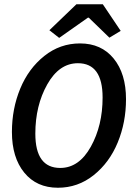

<svg xmlns="http://www.w3.org/2000/svg" viewBox="-20 -870 640 902"><path d="M252 12Q152 12 94 -59Q36 -130 36 -250Q36 -359 75 -453.5Q114 -548 188 -607Q262 -666 356 -666Q456 -666 514 -595Q572 -524 572 -404Q572 -295 533 -200.5Q494 -106 420 -47Q346 12 252 12ZM263 -81Q351 -81 406.5 -180.5Q462 -280 462 -412Q462 -573 346 -573Q258 -573 202 -473.5Q146 -374 146 -242Q146 -81 263 -81ZM258 -692 212 -728 339 -850H463L547 -725L494 -693L397 -787H393Z"/></svg>

Font: TypoPRO Source Code Pro
Style: Italic
Weight: 600
Italic angle: -11°
Monospace: yes
Designer: Paul D. Hunt, Teo Tuominen
Foundry: Adobe Systems Incorporated
Version: Version 1.030;PS 1.0;hotconv 1.0.84;makeotf.lib2.5.63406